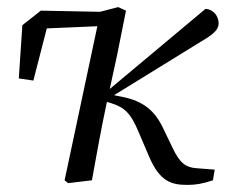

<svg xmlns="http://www.w3.org/2000/svg" viewBox="-20 -508 636 541"><path d="M74 -281 117 -448 65 -426 300 -436 301 -474 95 -478 43 -437 33 -287 74 -281ZM172 8 239 0C252 -71 264 -140 279 -210L310 -353L335 -478L313 -488L263 -475L162 0L172 8ZM508 13C531 13 550 10 580 0L585 -30L534 -34C502 -36 486 -50 466 -92L440 -146C417 -195 385 -223 325 -235L295 -241L292 -234L545 -390C581 -411 596 -424 596 -442C596 -463 581 -482 559 -483L271 -242L274 -223L294 -217C329 -206 348 -191 371 -135L400 -67C430 3 462 13 508 13Z"/></svg>

Font: Source Serif 4 Variable
Style: Italic
Weight: 400
Italic angle: -12°
Designer: Frank Grießhammer
Foundry: Adobe Systems Incorporated
Version: Version 4.004;hotconv 1.0.116;makeotfexe 2.5.65601